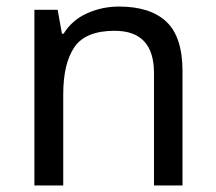

<svg xmlns="http://www.w3.org/2000/svg" viewBox="-20 -566 658 586"><path d="M343 -546Q439 -546 488 -499.5Q537 -453 537 -349V0H450V-343Q450 -472 330 -472Q241 -472 207 -422Q173 -372 173 -278V0H85V-536H156L169 -463H174Q200 -505 246 -525.5Q292 -546 343 -546Z"/></svg>

Font: Noto Sans Limbu
Style: Regular
Weight: 400
Designer: Monotype Design Team
Foundry: Monotype Imaging Inc.
Version: Version 2.004; ttfautohint (v1.8.4.7-5d5b)